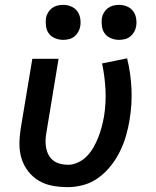

<svg xmlns="http://www.w3.org/2000/svg" viewBox="-20 -762 640 790"><path d="M259 8Q228 8 197 2.5Q166 -3 140.5 -18Q115 -33 96.5 -56.5Q78 -80 69 -108.5Q60 -137 60 -168.5Q60 -200 65 -232L113 -520H221L171 -217Q168 -201 167.5 -184.5Q167 -168 170 -152.5Q173 -137 180.5 -123.5Q188 -110 200 -101Q212 -92 228 -88Q244 -84 260 -84Q281 -84 302 -94Q323 -104 339 -121Q355 -138 366 -158Q377 -178 385 -198.5Q393 -219 398.5 -240Q404 -261 408 -283Q417 -339 414 -394Q411 -449 400 -501L503 -522Q518 -461 521 -397Q524 -333 513 -268Q508 -236 498.5 -203.5Q489 -171 474 -140Q459 -109 437 -81Q415 -53 387 -32Q359 -11 325.5 -1.5Q292 8 259 8ZM470 -598Q453 -598 437 -604.5Q421 -611 411.5 -623.5Q402 -636 399.5 -653Q397 -670 399 -687Q401 -699 407.5 -710Q414 -721 424 -728.5Q434 -736 446 -739Q458 -742 470 -742Q487 -742 502.5 -735.5Q518 -729 527.5 -716.5Q537 -704 540 -687Q543 -670 540 -653Q538 -641 531.5 -630Q525 -619 515.5 -611.5Q506 -604 494 -601Q482 -598 470 -598ZM240 -598Q223 -598 207 -604.5Q191 -611 181.5 -623.5Q172 -636 169.5 -653Q167 -670 169 -687Q171 -699 177.5 -710Q184 -721 194 -728.5Q204 -736 216 -739Q228 -742 240 -742Q257 -742 272.5 -735.5Q288 -729 297.5 -716.5Q307 -704 310 -687Q313 -670 310 -653Q308 -641 301.5 -630Q295 -619 285.5 -611.5Q276 -604 264 -601Q252 -598 240 -598Z"/></svg>

Font: Iosevka Semibold Extended
Style: Italic
Weight: 600
Width: 7
Italic angle: -9°
Monospace: yes
Designer: Belleve Invis
Foundry: Belleve Invis
Version: Version 32.5.0; ttfautohint (v1.8.4)